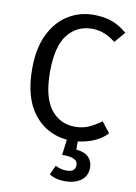

<svg xmlns="http://www.w3.org/2000/svg" viewBox="-101 -766 761 1071"><g transform="rotate(10 280.0 -230.0)"><path d="M345 241Q288 241 254 217L279 165Q309 181 342 181Q392 181 392 141Q392 99 311 99H303L314 11Q197 0 126 -91Q55 -182 55 -345Q55 -462 93.5 -541Q132 -620 197 -660.5Q262 -701 341 -701Q400 -701 444 -685.5Q488 -670 532 -633L480 -572Q417 -623 347 -623Q261 -623 208.5 -557Q156 -491 156 -345Q156 -203 208 -135.5Q260 -68 346 -68Q388 -68 421.5 -82.5Q455 -97 493 -125L540 -65Q486 -5 376 10V56Q425 61 447 84.5Q469 108 469 141Q469 191 433 216Q397 241 345 241Z"/></g></svg>

Font: Trujillo
Style: Regular
Weight: 400
Designer: Fira Sans original fonts by bBox Type GmbH, Carrois Corporate GbR, & Edenspiekermann AG / Changes by Cristiano Sobral
Foundry: Fira Sans original fonts by bBox Type GmbH, Carrois Corporate GbR, & Edenspiekermann AG / Changes by Cristiano Sobral
Version: Version 4.301;October 17, 2021;FontCreator 14.0.0.2814 64-bi